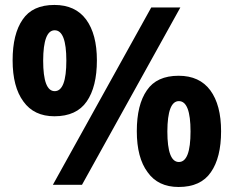

<svg xmlns="http://www.w3.org/2000/svg" viewBox="-20 -744 941 773"><path d="M199.2 -724.1Q283.2 -724.1 326.7 -665.5Q370.1 -606.4 370.1 -501Q370.1 -394.5 329.1 -335.4Q288.1 -275.9 199.2 -275.9Q116.7 -275.9 74.2 -335.4Q30.8 -394 30.8 -501Q30.8 -607.4 71.3 -665.5Q110.8 -724.1 199.2 -724.1ZM706.1 -713.9 310.1 0H192.9L588.9 -713.9ZM200.2 -622.1Q154.3 -622.1 153.8 -500Q153.8 -377 200.2 -377Q247.1 -377 247.1 -500Q247.1 -622.1 200.2 -622.1ZM699.2 -439Q783.2 -439 826.7 -380.4Q870.1 -321.3 870.1 -215.8Q870.1 -109.4 829.1 -50.8Q788.6 8.8 699.2 8.8Q616.2 8.8 574.2 -50.8Q530.8 -108.9 530.8 -215.8Q530.8 -322.3 571.3 -380.4Q610.8 -439 699.2 -439ZM700.2 -336.9Q654.3 -336.9 653.8 -214.8Q653.8 -91.8 700.2 -91.8Q747.1 -91.8 747.1 -214.8Q747.1 -336.9 700.2 -336.9Z"/></svg>

Font: Droid Sans Thai
Style: Bold
Weight: 700
Designer: Steve Matteson
Foundry: Ascender Corporation
Version: Version 1.00